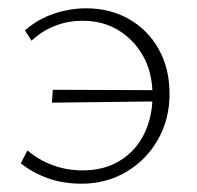

<svg xmlns="http://www.w3.org/2000/svg" viewBox="-20 -436 473 462"><path d="M176 6Q132 6 95.5 -7Q59 -20 30 -43L46 -74Q73 -51 107 -38.5Q141 -26 179 -26Q230 -26 268 -49Q306 -72 326.5 -113Q347 -154 347 -206Q347 -261 324.5 -301Q302 -341 264.5 -363.5Q227 -386 179 -386Q143 -386 111.5 -373.5Q80 -361 56 -338L40 -363Q71 -390 109.5 -403Q148 -416 187 -416Q245 -416 290.5 -390Q336 -364 362 -317.5Q388 -271 388 -210Q388 -149 360 -100Q332 -51 284 -22.5Q236 6 176 6ZM105 -189 107 -220 366 -219 364 -192Z"/></svg>

Font: Ysabeau ExtraLight
Style: Regular
Weight: 250
Designer: Christian Thalmann (Catharsis Fonts)
Version: Version 2.002